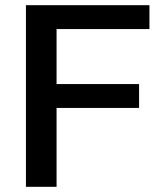

<svg xmlns="http://www.w3.org/2000/svg" viewBox="-20 -720 629 740"><path d="M80 0V-700H556V-608H198V-396H516V-304H198V0Z"/></svg>

Font: Kanit Cyrillic
Style: Regular
Weight: 400
Designer: Katatrad Team, Sasha Pavljenko
Foundry: CadsonDemak, Pavljenko + Design
Version: Version 1.002;Fontself Maker 3.5.7